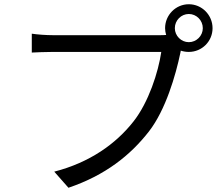

<svg xmlns="http://www.w3.org/2000/svg" viewBox="-20 -851 1040 906"><path d="M871 -652C835 -652 805 -682 805 -718C805 -755 835 -785 871 -785C907 -785 937 -755 937 -718C937 -682 907 -652 871 -652ZM230 -685C197 -685 157 -688 130 -692V-603C155 -604 190 -606 229 -606H741C727 -510 681 -368 610 -278C527 -172 403 -84 236 -41L303 35C477 -24 595 -118 683 -231C762 -333 809 -496 831 -601L833 -612C845 -608 858 -606 871 -606C933 -606 983 -656 983 -718C983 -780 933 -831 871 -831C809 -831 759 -780 759 -718C759 -707 761 -696 764 -686C752 -685 742 -685 733 -685Z"/></svg>

Font: Noto Sans T Chinese Regular
Style: Regular
Weight: 400
Designer: Ryoko NISHIZUKA (kana & ideographs); Paul D. Hunt (Latin, Greek & Cyrillic); Wenlong ZHANG (bopomofo); Sandoll Communica
Foundry: Adobe Systems Incorporated
Version: Version 1.000;PS 1;hotconv 1.0.78;makeotf.lib2.5.61930